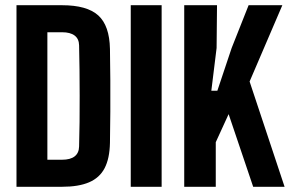

<svg xmlns="http://www.w3.org/2000/svg" viewBox="-20 -716 1118 736"><path d="M43.2 0V-696H217.9Q313.4 -696 356.6 -657Q399.8 -617.9 401.5 -528.4Q402.7 -469.3 402.9 -408.8Q403.2 -348.3 402.9 -287.9Q402.7 -227.5 401.5 -168.5Q400.3 -108.3 381 -71.3Q361.7 -34.4 321.5 -17.2Q281.4 0 217.8 0ZM161.6 -103.7H217.8Q249.7 -103.7 266.2 -116.6Q282.7 -129.5 283.2 -154.8Q284.5 -198.6 285 -248.2Q285.4 -297.7 285.4 -349.2Q285.4 -400.7 284.8 -450.1Q284.2 -499.5 283.2 -542.3Q282.7 -567.3 266 -579.8Q249.3 -592.4 217.9 -592.4H161.6Z M481.2 0V-696H599.6V0Z M686.2 0V-696H811.9L810.3 -532.1L790.1 -368.2H813.2L868 -532L933 -696H1062.3L936.8 -403.5L1070.9 0H950.5L856.4 -278.5L807.1 -170.9V0Z"/></svg>

Font: Big Shoulders Display SC Thin
Style: Regular
Weight: 100
Designer: Patric King
Foundry: XO Type Co
Version: Version 2.002